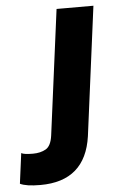

<svg xmlns="http://www.w3.org/2000/svg" viewBox="-200 -568 522 820"><g transform="rotate(-5 60.5 -158.5)"><path d="M-60 213Q-121 213 -147 200L-130 70Q-119 77 -80 77Q-48 77 -25 64Q-2 51 4 6L74 -530H232L160 23Q133 213 -60 213Z"/></g></svg>

Font: Tanohe Sans
Style: Bold Italic
Weight: 700
Designer: Village Type and Design LLC & Cristiano Sobral
Foundry: Cooper Hewitt Smithsonian Design Museum
Version: Version 1.00;September 29, 2021;FontCreator 13.0.0.2655 64-b